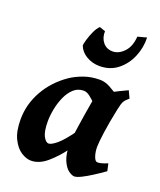

<svg xmlns="http://www.w3.org/2000/svg" viewBox="-138 -811 768 919"><g transform="rotate(20 246.0 -352.0)"><path d="M491.2 -57.6Q463.9 -38.1 436 -20.3Q408.2 -2.4 385.5 8.8Q362.8 20 350.6 20Q338.9 20 321.3 7.6Q303.7 -4.9 290 -36.1Q276.4 -67.4 276.4 -122.6Q276.4 -133.8 279.5 -159.2Q282.7 -184.6 287.6 -216.8Q292.5 -249 297.6 -281.2Q302.7 -313.5 307.4 -339.1Q312 -364.7 314 -376Q314.9 -381.8 330.6 -392.1Q346.2 -402.3 369.1 -414.6Q392.1 -426.8 415.3 -438Q438.5 -449.2 455.1 -457L472.2 -420.4Q455.6 -406.7 448.7 -395.5Q441.9 -384.3 435.1 -351.1Q420.4 -281.2 412.8 -226.8Q405.3 -172.4 405.3 -150.9Q405.3 -124.5 412.8 -102.8Q420.4 -81.1 431.6 -81.1Q441.4 -81.1 452.4 -84Q463.4 -86.9 482.9 -94.7ZM442.4 -396.5Q432.1 -389.2 420.9 -373.3Q409.7 -357.4 398.9 -340.1Q388.2 -322.8 379.2 -310.5Q370.1 -298.3 363.8 -298.3Q357.4 -298.3 345.2 -310.8Q333 -323.2 317.4 -339.8Q301.8 -356.4 285.4 -368.9Q269 -381.3 253.9 -381.3Q224.6 -381.3 203.4 -362.1Q182.1 -342.8 168.5 -312.3Q154.8 -281.7 148.2 -247.8Q141.6 -213.9 141.6 -185.1Q141.6 -133.3 154.3 -109.6Q167 -85.9 181.6 -85.9Q195.3 -85.9 222.2 -108.2Q249 -130.4 291 -189L283.2 -92.3Q250.5 -47.9 210.9 -13.9Q171.4 20 129.9 20Q106 20 79.6 3.2Q53.2 -13.7 34.7 -50.8Q16.1 -87.9 16.1 -148.9Q16.1 -226.1 54.7 -294.9Q93.3 -363.8 162.1 -411.1Q188.5 -429.2 226.3 -443.1Q264.2 -457 308.6 -457Q335.4 -457 361.8 -442.4Q388.2 -427.7 409.7 -412.8Q431.2 -397.9 442.4 -396.5ZM405.8 -711.9 451.2 -724.1Q453.1 -673.8 433.3 -626.2Q413.6 -578.6 375.2 -548.1Q336.9 -517.6 283.2 -517.6Q246.6 -517.6 216.3 -535.4Q186 -553.2 174.8 -583Q174.8 -591.3 181.2 -613.3Q187.5 -635.3 198.2 -658.7Q209 -682.1 221.7 -693.8L251.5 -683.6Q250.5 -649.9 268.8 -627.4Q287.1 -605 318.4 -605Q349.1 -605 375.7 -632.8Q402.3 -660.6 405.8 -711.9Z"/></g></svg>

Font: Gentium Book Plus
Style: Bold Italic
Weight: 700
Italic angle: -8°
Designer: Victor Gaultney, Annie Olsen, Iska Routamaa, Becca Hirsbrunner
Foundry: SIL International
Version: Version 6.101